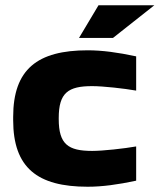

<svg xmlns="http://www.w3.org/2000/svg" viewBox="-20 -700 606 729"><path d="M30 -256V-244C30 -63 122 9 313 9C368 9 427 1 497 -14V-144C452 -136 371 -127 330 -127C239 -127 203 -152 203 -248V-252C203 -348 239 -373 330 -373C371 -373 452 -364 497 -356V-486C427 -501 368 -509 313 -509C122 -509 30 -437 30 -256ZM280 -556H409L566 -680H354Z"/></svg>

Font: LT Wave Black
Style: Regular
Weight: 900
Designer: Daniel Lyons
Version: Version 2.5 (Glyphs App)